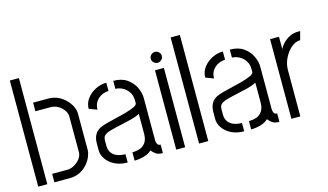

<svg xmlns="http://www.w3.org/2000/svg" viewBox="-82 -965 2097 1227"><g transform="rotate(-15 966.0 -351.0)"><path d="M147 0V-56H248Q271 -56 294 -69Q317 -82 332.5 -102.5Q348 -123 348 -146V-381Q348 -403 333.5 -423.5Q319 -444 296.5 -457Q274 -470 248 -470H147V-527H249Q282 -527 310.5 -514Q339 -501 360 -480Q381 -459 393.5 -434.5Q406 -410 406 -385V-144Q406 -126 396 -101.5Q386 -77 366.5 -54Q347 -31 317 -15.5Q287 0 247 0ZM40 0V-702H100V0Z M632 -1Q583 -1 547 -19.5Q511 -38 492 -66.5Q473 -95 473 -123V-170Q473 -186 476.5 -202.5Q480 -219 490.5 -234.5Q501 -250 523 -262Q539 -270 569.5 -278.5Q600 -287 636 -295Q672 -303 704.5 -312.5Q737 -322 758.5 -332Q780 -342 780 -355V-372Q780 -405 764 -428.5Q748 -452 724.5 -464Q701 -476 678 -476V-529Q733 -529 768 -504.5Q803 -480 820.5 -443.5Q838 -407 838 -372V-90Q838 -84 842.5 -70.5Q847 -57 865 -57V-1Q835 -1 819.5 -12Q804 -23 792 -38Q773 -19 741 -10Q709 -1 678 -1V-56Q703 -56 726.5 -63.5Q750 -71 765.5 -92.5Q781 -114 781 -152V-283Q758 -270 722.5 -261Q687 -252 649 -244Q611 -236 581 -227.5Q551 -219 539 -207Q528 -197 528 -171V-137Q529 -108 543.5 -90Q558 -72 581.5 -64Q605 -56 632 -56ZM533 -377 480 -397Q480 -434 502.5 -464Q525 -494 560 -511.5Q595 -529 632 -529V-474Q607 -474 584 -462Q561 -450 547 -428.5Q533 -407 533 -377Z M953 0V-525H1012V0ZM983 -567Q968 -567 957 -577.5Q946 -588 946 -603Q946 -618 957 -628.5Q968 -639 983 -639Q997 -639 1008 -628.5Q1019 -618 1019 -603Q1019 -588 1008 -577.5Q997 -567 983 -567Z M1104 0V-702H1165V0Z M1403 -1Q1354 -1 1318 -19.5Q1282 -38 1263 -66.5Q1244 -95 1244 -123V-170Q1244 -186 1247.5 -202.5Q1251 -219 1261.5 -234.5Q1272 -250 1294 -262Q1310 -270 1340.5 -278.5Q1371 -287 1407 -295Q1443 -303 1475.5 -312.5Q1508 -322 1529.5 -332Q1551 -342 1551 -355V-372Q1551 -405 1535 -428.5Q1519 -452 1495.5 -464Q1472 -476 1449 -476V-529Q1504 -529 1539 -504.5Q1574 -480 1591.5 -443.5Q1609 -407 1609 -372V-90Q1609 -84 1613.5 -70.5Q1618 -57 1636 -57V-1Q1606 -1 1590.5 -12Q1575 -23 1563 -38Q1544 -19 1512 -10Q1480 -1 1449 -1V-56Q1474 -56 1497.5 -63.5Q1521 -71 1536.5 -92.5Q1552 -114 1552 -152V-283Q1529 -270 1493.5 -261Q1458 -252 1420 -244Q1382 -236 1352 -227.5Q1322 -219 1310 -207Q1299 -197 1299 -171V-137Q1300 -108 1314.5 -90Q1329 -72 1352.5 -64Q1376 -56 1403 -56ZM1304 -377 1251 -397Q1251 -434 1273.5 -464Q1296 -494 1331 -511.5Q1366 -529 1403 -529V-474Q1378 -474 1355 -462Q1332 -450 1318 -428.5Q1304 -407 1304 -377Z M1715 0V-527H1774V-446Q1782 -463 1799.5 -481.5Q1817 -500 1842.5 -513.5Q1868 -527 1898 -527Q1902 -527 1905.5 -527Q1909 -527 1914 -527L1899 -471Q1868 -471 1839.5 -446.5Q1811 -422 1792.5 -384.5Q1774 -347 1774 -307V0Z"/></g></svg>

Font: Stick No Bills ExtraLight Light
Style: Regular
Weight: 300
Version: Version 2.000